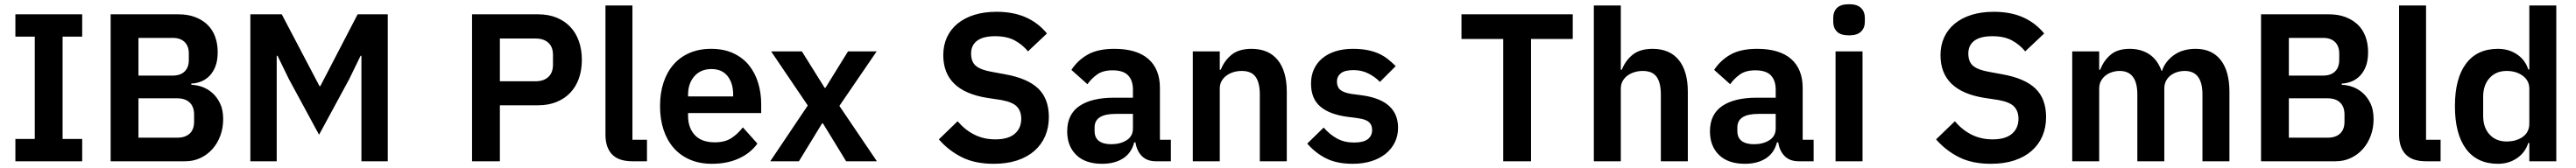

<svg xmlns="http://www.w3.org/2000/svg" viewBox="-20 -766 12224 798"><path d="M53 0V-106H145V-592H53V-698H370V-592H277V-106H370V0Z M505 -698H828Q871 -698 905.5 -685Q940 -672 964 -649Q988 -626 1000.5 -592.5Q1013 -559 1013 -519Q1013 -479 1002.5 -451.5Q992 -424 974.5 -406Q957 -388 934.5 -379Q912 -370 888 -369V-363Q911 -363 937.5 -354Q964 -345 986.5 -325.5Q1009 -306 1024 -275.5Q1039 -245 1039 -200Q1039 -158 1025.5 -121.5Q1012 -85 988 -58Q964 -31 931 -15.5Q898 0 859 0H505ZM637 -112H821Q859 -112 880 -131.5Q901 -151 901 -188V-222Q901 -259 880 -279Q859 -299 821 -299H637ZM637 -407H800Q836 -407 856 -426.5Q876 -446 876 -481V-512Q876 -547 856 -566.5Q836 -586 800 -586H637Z M1695 -501H1691L1637 -390L1494 -126L1351 -390L1297 -501H1293V0H1168V-698H1317L1496 -357H1500L1677 -698H1820V0H1695Z M2220 0V-698H2534Q2582 -698 2620.5 -682.5Q2659 -667 2686 -638.5Q2713 -610 2727 -570Q2741 -530 2741 -482Q2741 -433 2727 -393.5Q2713 -354 2686 -325.5Q2659 -297 2620.5 -281.5Q2582 -266 2534 -266H2352V0ZM2352 -380H2522Q2560 -380 2582 -400.5Q2604 -421 2604 -459V-505Q2604 -543 2582 -563Q2560 -583 2522 -583H2352Z M2981 0Q2915 0 2884 -33Q2853 -66 2853 -126V-740H2981V-102H3050V0Z M3358 12Q3300 12 3254.5 -7.5Q3209 -27 3177.5 -62.5Q3146 -98 3129 -148.5Q3112 -199 3112 -262Q3112 -324 3128.5 -374Q3145 -424 3176 -459.5Q3207 -495 3252 -514.5Q3297 -534 3354 -534Q3415 -534 3460 -513Q3505 -492 3534 -456Q3563 -420 3577.5 -372.5Q3592 -325 3592 -271V-229H3245V-216Q3245 -159 3277 -124.5Q3309 -90 3372 -90Q3420 -90 3450.5 -110Q3481 -130 3505 -161L3574 -84Q3542 -39 3486.5 -13.5Q3431 12 3358 12ZM3356 -438Q3305 -438 3275 -404Q3245 -370 3245 -316V-308H3459V-317Q3459 -371 3432.5 -404.5Q3406 -438 3356 -438Z M3635 0 3813 -265 3639 -522H3785L3893 -349H3897L4004 -522H4140L3963 -263L4141 0H3995L3885 -180H3881L3771 0Z M4695 12Q4605 12 4542.5 -20Q4480 -52 4435 -104L4524 -190Q4560 -148 4604.5 -126Q4649 -104 4703 -104Q4764 -104 4795 -130.5Q4826 -157 4826 -202Q4826 -237 4806 -259Q4786 -281 4731 -291L4665 -301Q4456 -334 4456 -504Q4456 -551 4473.5 -589Q4491 -627 4524 -654Q4557 -681 4603.5 -695.5Q4650 -710 4709 -710Q4788 -710 4847 -684Q4906 -658 4948 -607L4858 -522Q4832 -554 4795 -574Q4758 -594 4702 -594Q4645 -594 4616.5 -572.5Q4588 -551 4588 -512Q4588 -472 4611 -453Q4634 -434 4685 -425L4750 -413Q4856 -394 4906.5 -345.5Q4957 -297 4957 -210Q4957 -160 4939.5 -119.5Q4922 -79 4888.5 -49.5Q4855 -20 4806.5 -4Q4758 12 4695 12Z M5465 0Q5423 0 5398.5 -24.5Q5374 -49 5368 -90H5362Q5349 -39 5309 -13.5Q5269 12 5210 12Q5130 12 5087 -30Q5044 -72 5044 -142Q5044 -223 5102 -262.5Q5160 -302 5267 -302H5356V-340Q5356 -384 5333 -408Q5310 -432 5259 -432Q5214 -432 5186.5 -412.5Q5159 -393 5140 -366L5064 -434Q5093 -479 5141 -506.5Q5189 -534 5268 -534Q5374 -534 5429 -486Q5484 -438 5484 -348V-102H5536V0ZM5253 -81Q5296 -81 5326 -100Q5356 -119 5356 -156V-225H5274Q5174 -225 5174 -161V-144Q5174 -112 5194.5 -96.5Q5215 -81 5253 -81Z M5640 0V-522H5768V-435H5773Q5789 -477 5823.5 -505.5Q5858 -534 5919 -534Q6000 -534 6043 -481Q6086 -428 6086 -330V0H5958V-317Q5958 -373 5938 -401Q5918 -429 5872 -429Q5852 -429 5833.5 -423.5Q5815 -418 5800.5 -407.5Q5786 -397 5777 -381.5Q5768 -366 5768 -345V0Z M6399 12Q6324 12 6273 -13.5Q6222 -39 6183 -84L6261 -160Q6290 -127 6324.5 -108Q6359 -89 6404 -89Q6450 -89 6470.5 -105Q6491 -121 6491 -149Q6491 -172 6476.5 -185.5Q6462 -199 6427 -204L6375 -211Q6290 -222 6245.5 -259.5Q6201 -297 6201 -369Q6201 -407 6215 -437.5Q6229 -468 6255 -489.5Q6281 -511 6317.5 -522.5Q6354 -534 6399 -534Q6437 -534 6466.5 -528.5Q6496 -523 6520 -512.5Q6544 -502 6564 -486.5Q6584 -471 6603 -452L6528 -377Q6505 -401 6473 -417Q6441 -433 6403 -433Q6361 -433 6342.5 -418Q6324 -403 6324 -379Q6324 -353 6339.5 -339.5Q6355 -326 6392 -320L6445 -313Q6614 -289 6614 -159Q6614 -121 6598.5 -89.5Q6583 -58 6555 -35.5Q6527 -13 6487.5 -0.5Q6448 12 6399 12Z M7245 -581V0H7113V-581H6915V-698H7443V-581Z M7543 -740H7671V-435H7676Q7692 -477 7726.5 -505.5Q7761 -534 7822 -534Q7903 -534 7946 -481Q7989 -428 7989 -330V0H7861V-317Q7861 -373 7841 -401Q7821 -429 7775 -429Q7755 -429 7736.5 -423.5Q7718 -418 7703.5 -407.5Q7689 -397 7680 -381.5Q7671 -366 7671 -345V0H7543Z M8515 0Q8473 0 8448.5 -24.5Q8424 -49 8418 -90H8412Q8399 -39 8359 -13.5Q8319 12 8260 12Q8180 12 8137 -30Q8094 -72 8094 -142Q8094 -223 8152 -262.5Q8210 -302 8317 -302H8406V-340Q8406 -384 8383 -408Q8360 -432 8309 -432Q8264 -432 8236.5 -412.5Q8209 -393 8190 -366L8114 -434Q8143 -479 8191 -506.5Q8239 -534 8318 -534Q8424 -534 8479 -486Q8534 -438 8534 -348V-102H8586V0ZM8303 -81Q8346 -81 8376 -100Q8406 -119 8406 -156V-225H8324Q8224 -225 8224 -161V-144Q8224 -112 8244.5 -96.5Q8265 -81 8303 -81Z M8754 -598Q8714 -598 8696.5 -616Q8679 -634 8679 -662V-682Q8679 -710 8696.5 -728Q8714 -746 8754 -746Q8793 -746 8811 -728Q8829 -710 8829 -682V-662Q8829 -634 8811 -616Q8793 -598 8754 -598ZM8690 -522H8818V0H8690Z M9427 12Q9337 12 9274.5 -20Q9212 -52 9167 -104L9256 -190Q9292 -148 9336.5 -126Q9381 -104 9435 -104Q9496 -104 9527 -130.5Q9558 -157 9558 -202Q9558 -237 9538 -259Q9518 -281 9463 -291L9397 -301Q9188 -334 9188 -504Q9188 -551 9205.5 -589Q9223 -627 9256 -654Q9289 -681 9335.5 -695.5Q9382 -710 9441 -710Q9520 -710 9579 -684Q9638 -658 9680 -607L9590 -522Q9564 -554 9527 -574Q9490 -594 9434 -594Q9377 -594 9348.5 -572.5Q9320 -551 9320 -512Q9320 -472 9343 -453Q9366 -434 9417 -425L9482 -413Q9588 -394 9638.5 -345.5Q9689 -297 9689 -210Q9689 -160 9671.5 -119.5Q9654 -79 9620.5 -49.5Q9587 -20 9538.5 -4Q9490 12 9427 12Z M9813 0V-522H9941V-435H9946Q9961 -476 9994 -505Q10027 -534 10086 -534Q10140 -534 10179 -508Q10218 -482 10237 -429H10239Q10253 -473 10294.5 -503.5Q10336 -534 10399 -534Q10476 -534 10517.5 -481Q10559 -428 10559 -330V0H10431V-317Q10431 -429 10347 -429Q10328 -429 10310.5 -423.5Q10293 -418 10279.5 -407.5Q10266 -397 10258 -381.5Q10250 -366 10250 -345V0H10122V-317Q10122 -429 10038 -429Q10020 -429 10002.5 -423.5Q9985 -418 9971.5 -407.5Q9958 -397 9949.5 -381.5Q9941 -366 9941 -345V0Z M10709 -698H11032Q11075 -698 11109.5 -685Q11144 -672 11168 -649Q11192 -626 11204.5 -592.5Q11217 -559 11217 -519Q11217 -479 11206.5 -451.5Q11196 -424 11178.5 -406Q11161 -388 11138.5 -379Q11116 -370 11092 -369V-363Q11115 -363 11141.5 -354Q11168 -345 11190.5 -325.5Q11213 -306 11228 -275.5Q11243 -245 11243 -200Q11243 -158 11229.5 -121.5Q11216 -85 11192 -58Q11168 -31 11135 -15.5Q11102 0 11063 0H10709ZM10841 -112H11025Q11063 -112 11084 -131.5Q11105 -151 11105 -188V-222Q11105 -259 11084 -279Q11063 -299 11025 -299H10841ZM10841 -407H11004Q11040 -407 11060 -426.5Q11080 -446 11080 -481V-512Q11080 -547 11060 -566.5Q11040 -586 11004 -586H10841Z M11492 0Q11426 0 11395 -33Q11364 -66 11364 -126V-740H11492V-102H11561V0Z M11982 -87H11977Q11963 -42 11924 -15Q11885 12 11833 12Q11734 12 11681.5 -59Q11629 -130 11629 -262Q11629 -393 11681.5 -463.5Q11734 -534 11833 -534Q11885 -534 11924 -507.5Q11963 -481 11977 -436H11982V-740H12110V0H11982ZM11874 -94Q11920 -94 11951 -116Q11982 -138 11982 -179V-345Q11982 -383 11951 -406Q11920 -429 11874 -429Q11824 -429 11793.5 -395.5Q11763 -362 11763 -306V-216Q11763 -160 11793.5 -127Q11824 -94 11874 -94Z"/></svg>

Font: IBM Plex Sans Thai SmBld
Style: Regular
Weight: 600
Designer: Mike Abbink, Paul van der Laan, Pieter van Rosmalen, Ben Mitchell, Mark Frömberg
Foundry: Bold Monday
Version: Version 1.2